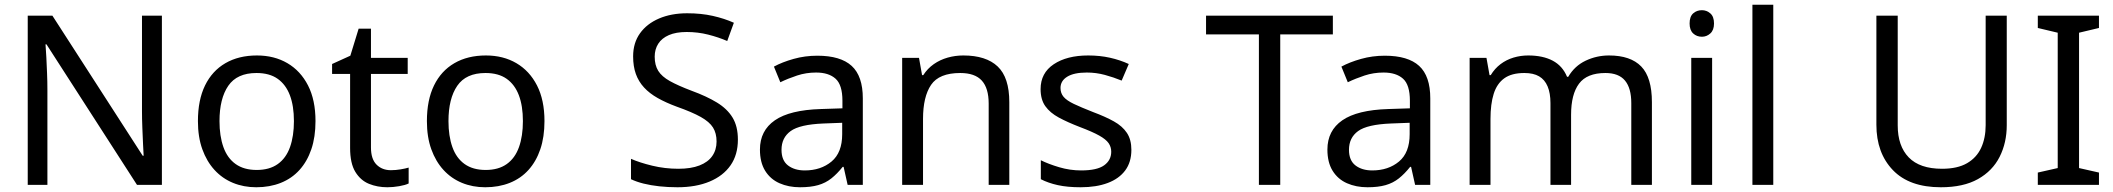

<svg xmlns="http://www.w3.org/2000/svg" viewBox="-20 -831 8916 810"><path d="M663 -51H558L176 -644H172Q174 -621 175.5 -589.5Q177 -558 178.5 -522.5Q180 -487 180 -450V-51H97V-765H201L582 -174H586Q585 -190 583.5 -222Q582 -254 580.5 -292Q579 -330 579 -362V-765H663Z M1311 -320Q1311 -253 1293.5 -201.5Q1276 -150 1243.5 -114Q1211 -78 1164.5 -59.5Q1118 -41 1061 -41Q1008 -41 963 -59.5Q918 -78 885 -114Q852 -150 833.5 -201.5Q815 -253 815 -320Q815 -409 845 -470.5Q875 -532 931 -564.5Q987 -597 1064 -597Q1137 -597 1192.5 -564.5Q1248 -532 1279.5 -470.5Q1311 -409 1311 -320ZM906 -320Q906 -257 922.5 -210.5Q939 -164 974 -139Q1009 -114 1063 -114Q1117 -114 1152 -139Q1187 -164 1203.5 -210.5Q1220 -257 1220 -320Q1220 -384 1203 -429Q1186 -474 1151.5 -498.5Q1117 -523 1062 -523Q980 -523 943 -469Q906 -415 906 -320Z M1629 -113Q1649 -113 1670 -116.5Q1691 -120 1704 -124V-57Q1690 -50 1664 -45.5Q1638 -41 1614 -41Q1572 -41 1536.5 -55.5Q1501 -70 1479 -106Q1457 -142 1457 -207V-519H1381V-561L1458 -596L1493 -710H1545V-587H1700V-519H1545V-209Q1545 -160 1568.5 -136.5Q1592 -113 1629 -113Z M2277 -320Q2277 -253 2259.5 -201.5Q2242 -150 2209.5 -114Q2177 -78 2130.5 -59.5Q2084 -41 2027 -41Q1974 -41 1929 -59.5Q1884 -78 1851 -114Q1818 -150 1799.5 -201.5Q1781 -253 1781 -320Q1781 -409 1811 -470.5Q1841 -532 1897 -564.5Q1953 -597 2030 -597Q2103 -597 2158.5 -564.5Q2214 -532 2245.5 -470.5Q2277 -409 2277 -320ZM1872 -320Q1872 -257 1888.5 -210.5Q1905 -164 1940 -139Q1975 -114 2029 -114Q2083 -114 2118 -139Q2153 -164 2169.5 -210.5Q2186 -257 2186 -320Q2186 -384 2169 -429Q2152 -474 2117.5 -498.5Q2083 -523 2028 -523Q1946 -523 1909 -469Q1872 -415 1872 -320Z M3093 -242Q3093 -178 3062 -133.5Q3031 -89 2973.5 -65Q2916 -41 2838 -41Q2798 -41 2761.5 -45Q2725 -49 2695 -56.5Q2665 -64 2642 -75V-161Q2678 -145 2731.5 -132Q2785 -119 2842 -119Q2895 -119 2931 -133Q2967 -147 2985 -173Q3003 -199 3003 -234Q3003 -269 2988 -293Q2973 -317 2936.5 -337.5Q2900 -358 2835 -381Q2789 -398 2754.5 -417.5Q2720 -437 2697 -462Q2674 -487 2662.5 -519Q2651 -551 2651 -593Q2651 -650 2680 -690.5Q2709 -731 2760.5 -753Q2812 -775 2879 -775Q2938 -775 2987 -764Q3036 -753 3076 -735L3048 -658Q3011 -674 2967.5 -685Q2924 -696 2877 -696Q2832 -696 2802 -683Q2772 -670 2757 -646.5Q2742 -623 2742 -592Q2742 -556 2757 -532Q2772 -508 2806 -489Q2840 -470 2898 -448Q2961 -425 3004.5 -398.5Q3048 -372 3070.5 -335Q3093 -298 3093 -242Z M3428 -596Q3526 -596 3573 -553Q3620 -510 3620 -416V-51H3556L3539 -127H3535Q3512 -98 3487.5 -78.5Q3463 -59 3431.5 -50Q3400 -41 3355 -41Q3307 -41 3268.5 -58Q3230 -75 3208 -110.5Q3186 -146 3186 -200Q3186 -280 3249 -323.5Q3312 -367 3443 -371L3534 -374V-406Q3534 -473 3505 -499Q3476 -525 3423 -525Q3381 -525 3343 -512.5Q3305 -500 3272 -484L3245 -550Q3280 -569 3328 -582.5Q3376 -596 3428 -596ZM3454 -310Q3354 -306 3315.5 -278Q3277 -250 3277 -199Q3277 -154 3304.5 -133Q3332 -112 3375 -112Q3443 -112 3488 -149.5Q3533 -187 3533 -265V-313Z M4044 -597Q4140 -597 4189 -550.5Q4238 -504 4238 -400V-51H4151V-394Q4151 -459 4122 -491Q4093 -523 4031 -523Q3942 -523 3908 -473Q3874 -423 3874 -329V-51H3786V-587H3857L3870 -514H3875Q3893 -542 3919.5 -560.5Q3946 -579 3978 -588Q4010 -597 4044 -597Z M4753 -199Q4753 -147 4727 -112Q4701 -77 4653 -59Q4605 -41 4539 -41Q4483 -41 4442.5 -50Q4402 -59 4371 -75V-155Q4403 -139 4448.5 -125.5Q4494 -112 4541 -112Q4608 -112 4638 -133.5Q4668 -155 4668 -191Q4668 -211 4657 -227Q4646 -243 4617.5 -259Q4589 -275 4536 -295Q4484 -315 4447 -335Q4410 -355 4390 -383Q4370 -411 4370 -455Q4370 -523 4425.5 -560Q4481 -597 4571 -597Q4620 -597 4662.5 -587.5Q4705 -578 4742 -561L4712 -491Q4678 -505 4641 -515Q4604 -525 4565 -525Q4511 -525 4482.5 -507.5Q4454 -490 4454 -460Q4454 -438 4467 -422.5Q4480 -407 4510.5 -392.5Q4541 -378 4592 -358Q4643 -339 4679 -319Q4715 -299 4734 -270.5Q4753 -242 4753 -199Z M5381 -51H5291V-686H5068V-765H5603V-686H5381Z M5822 -596Q5920 -596 5967 -553Q6014 -510 6014 -416V-51H5950L5933 -127H5929Q5906 -98 5881.5 -78.5Q5857 -59 5825.5 -50Q5794 -41 5749 -41Q5701 -41 5662.5 -58Q5624 -75 5602 -110.5Q5580 -146 5580 -200Q5580 -280 5643 -323.5Q5706 -367 5837 -371L5928 -374V-406Q5928 -473 5899 -499Q5870 -525 5817 -525Q5775 -525 5737 -512.5Q5699 -500 5666 -484L5639 -550Q5674 -569 5722 -582.5Q5770 -596 5822 -596ZM5848 -310Q5748 -306 5709.5 -278Q5671 -250 5671 -199Q5671 -154 5698.5 -133Q5726 -112 5769 -112Q5837 -112 5882 -149.5Q5927 -187 5927 -265V-313Z M6768 -597Q6859 -597 6904 -550.5Q6949 -504 6949 -400V-51H6862V-396Q6862 -459 6835.5 -491Q6809 -523 6753 -523Q6675 -523 6641.5 -478Q6608 -433 6608 -347V-51H6521V-396Q6521 -438 6509 -466.5Q6497 -495 6473 -509Q6449 -523 6411 -523Q6357 -523 6326 -500.5Q6295 -478 6281.5 -435Q6268 -392 6268 -329V-51H6180V-587H6251L6264 -514H6269Q6286 -542 6310.5 -560.5Q6335 -579 6365 -588Q6395 -597 6427 -597Q6489 -597 6530.5 -575Q6572 -553 6591 -507H6596Q6623 -553 6669.5 -575Q6716 -597 6768 -597Z M7203 -587V-51H7115V-587ZM7160 -788Q7180 -788 7195.5 -774.5Q7211 -761 7211 -732Q7211 -704 7195.5 -690Q7180 -676 7160 -676Q7138 -676 7123 -690Q7108 -704 7108 -732Q7108 -761 7123 -774.5Q7138 -788 7160 -788Z M7461 -51H7373V-811H7461Z M8446 -303Q8446 -229 8416 -169.5Q8386 -110 8324.5 -75.5Q8263 -41 8168 -41Q8035 -41 7965.5 -113.5Q7896 -186 7896 -305V-765H7986V-302Q7986 -215 8032.5 -167Q8079 -119 8173 -119Q8238 -119 8278.5 -142.5Q8319 -166 8338 -207.5Q8357 -249 8357 -303V-765H8446Z M8835 -51H8577V-103L8661 -122V-693L8577 -713V-765H8835V-713L8751 -693V-122L8835 -103Z"/></svg>

Font: Noto Sans Tamil UI
Style: Regular
Weight: 400
Designer: Jelle Bosma - Monotype Design Team
Foundry: Monotype Imaging Inc.
Version: Version 2.004